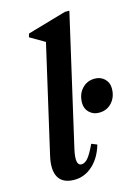

<svg xmlns="http://www.w3.org/2000/svg" viewBox="-118 -830 649 907"><g transform="rotate(-15 206.5 -376.0)"><path d="M131 13Q75 13 54 -23Q33 -59 49 -128L169 -651L97 -693L102 -710L292 -765H314L168 -128Q150 -49 182 -49Q199 -49 214.5 -67.5Q230 -86 251 -131L278 -120Q260 -58 220.5 -22.5Q181 13 131 13ZM326 -263Q297 -263 278 -281.5Q259 -300 259 -328Q259 -370 283.5 -397Q308 -424 346 -424Q375 -424 394 -405.5Q413 -387 413 -359Q413 -317 388.5 -290Q364 -263 326 -263Z"/></g></svg>

Font: Platypi Medium
Style: Italic
Weight: 500
Italic angle: -13°
Designer: David Sargent
Foundry: Bolt Cutter Type
Version: Version 1.200; ttfautohint (v1.8.4.7-5d5b)